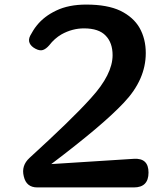

<svg xmlns="http://www.w3.org/2000/svg" viewBox="-20 -819 730 839"><path d="M143 0Q95 0 84 -48Q72 -95 109 -129Q201 -213 268 -278Q335 -343 378 -391Q472 -494 472 -578Q472 -632 442 -663Q412 -695 347 -695Q296 -695 249 -669Q218 -651 195 -621Q181 -605 167.5 -600.5Q154 -596 135 -606Q116 -616 109.5 -630.5Q103 -645 112 -663Q118 -674 125 -685.5Q132 -697 141 -708Q173 -748 226 -773Q280 -799 357 -799Q449 -799 506 -772Q563 -744 590 -697Q617 -649 617 -587Q617 -471 521 -370Q473 -319 394 -252.5Q315 -186 204 -102L565 -125Q629 -129 629 -65Q629 0 565 0Z"/></svg>

Font: MaokenZhuyuanTi
Style: Regular
Weight: 400
Designer: Fontworks Inc & LongZhuTi team: ZERO子、时光羊、荆南、频凡、刘鹏、Little White Dog、帆影Magmeta、奈白不弍、白日月球、ChaoTawei、雨三（排名不分先后）
Version: Version 1.000; 20230222